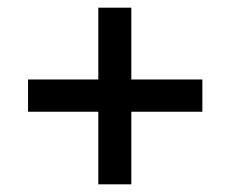

<svg xmlns="http://www.w3.org/2000/svg" viewBox="-20 -500 600 500"><path d="M236 -209H53V-293H236V-480H322V-293H507V-209H322V-20H236Z"/></svg>

Font: Cairo SemiBold
Style: Regular
Weight: 600
Designer: Mohamed Gaber, the designers of Titillium
Foundry: Kief Type Foundry
Version: Version 2.009; ttfautohint (v1.5.33-1714) -l 8 -r 50 -G 200 